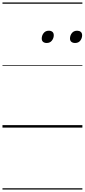

<svg xmlns="http://www.w3.org/2000/svg" viewBox="-20 -1030 685 1550"><path d="M357 -683Q339 -683 328 -692Q317 -701 317 -719Q317 -743 332 -762.5Q347 -782 374 -782Q392 -782 403 -773Q414 -764 414 -745Q414 -722 399 -702.5Q384 -683 357 -683ZM586 -683Q568 -683 556.5 -692Q545 -701 545 -719Q545 -743 560 -762.5Q575 -782 603 -782Q620 -782 631.5 -773Q643 -764 643 -745Q643 -722 628.5 -702.5Q614 -683 586 -683ZM0 490H645V500H0ZM0 -20H645V0H0ZM0 -505H645V-500H0ZM0 -1010H645V-1000H0Z"/></svg>

Font: Playwrite US Trad Guides
Style: Regular
Weight: 400
Designer: Veronika Burian, José Scaglione
Foundry: TypeTogether
Version: Version 1.003